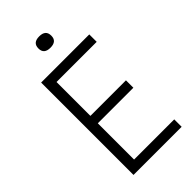

<svg xmlns="http://www.w3.org/2000/svg" viewBox="-255 -901 970 970"><g transform="rotate(-45 230.0 -416.0)"><path d="M82 0V-660H139V0ZM92 0V-53H426V0ZM92 -312V-365H393V-312ZM92 -607V-660H426V-607ZM240 -751Q217 -751 205.5 -761Q194 -771 194 -791Q194 -812 205.5 -822Q217 -832 240 -832Q263 -832 274.5 -822Q286 -812 286 -791Q286 -771 274.5 -761Q263 -751 240 -751Z"/></g></svg>

Font: Bricolage Grotesque SemiCondensed ExtraLight
Style: Regular
Weight: 250
Width: 4
Designer: Mathieu Triay
Foundry: Atelier Triay
Version: Version 1.000;gftools[0.9.30]